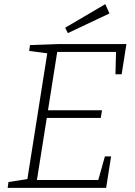

<svg xmlns="http://www.w3.org/2000/svg" viewBox="-20 -908 652 928"><path d="M487 -152H517L493 0H17L21 -28L122 -44L111 -34L210 -660L218 -649L121 -662L125 -690L262 -695H591L568 -549H538L541 -667L551 -657H246L258 -666L210 -363L202 -375H473L467 -338H196L208 -350L157 -29L149 -38H466L452 -27ZM308 -748 295 -774 489 -888 509 -843Z"/></svg>

Font: Bitter Thin Light
Style: Italic
Weight: 300
Italic angle: -9°
Version: Version 2.002